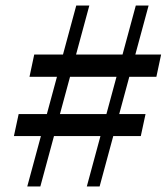

<svg xmlns="http://www.w3.org/2000/svg" viewBox="-20 -670 601 690"><path d="M78 0 254 -650H301L125 0ZM47 -260H503L486 -181H30ZM542 -394H86L103 -474H559ZM292 0 468 -650H514L338 0Z"/></svg>

Font: Source Serif 4 18pt
Style: Italic
Weight: 400
Italic angle: -12°
Designer: Frank Grießhammer
Foundry: Adobe Systems Incorporated
Version: Version 4.004;hotconv 1.0.116;makeotfexe 2.5.65601